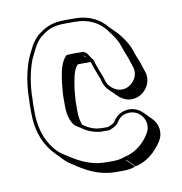

<svg xmlns="http://www.w3.org/2000/svg" viewBox="-79 -709 803 848"><g transform="rotate(-10 322.5 -285.0)"><path d="M426 21C427 21 427 21 428 20L463 55C515 45 557 6 582 -33C607 -70 598 -112 572 -138L537 -173C519 -191 491 -202 462 -196C435 -191 417 -176 403 -153C395 -145 385 -142 373 -137H340C339 -137 337 -137 335 -138C327 -138 320 -139 314 -141L302 -145C288 -150 276 -158 263 -166C256 -182 252 -203 252 -224V-272C254 -295 255 -321 259 -343C264 -374 270 -413 289 -432C294 -433 298 -433 302 -433H348C356 -405 367 -378 377 -353L383 -332C387 -321 394 -309 403 -300L439 -265C459 -245 490 -232 524 -244C559 -256 594 -299 577 -350L570 -370C564 -395 550 -421 542 -447C532 -481 509 -512 489 -536L454 -571C424 -608 377 -635 312 -635H267C205 -635 175 -617 141 -590C114 -566 98 -529 82 -494C63 -444 51 -380 51 -313C50 -303 50 -293 50 -283V-258C50 -172 78 -107 122 -63L157 -27C166 -18 175 -11 185 -5C236 29 292 65 375 65H405C426 65 445 62 461 56ZM239 -182 237 -184ZM333 -454 319 -468C321 -467 323 -465 326 -464C329 -461 331 -457 333 -454ZM66 -313C66 -378 78 -441 96 -488C113 -524 128 -559 151 -579C184 -606 208 -620 267 -620H312C372 -620 415 -595 442 -562C461 -538 484 -508 493 -478C502 -449 515 -424 521 -401L528 -380C542 -339 513 -303 484 -293C444 -279 407 -309 397 -337L391 -358C380 -385 369 -412 361 -441C351 -451 348 -461 336 -476C331 -478 328 -480 324 -483H267C261 -483 253 -482 247 -481C221 -455 214 -413 209 -380C205 -356 204 -331 202 -308V-259C202 -227 209 -196 225 -175C226 -174 231 -168 232 -168C253 -156 270 -140 297 -131L310 -127C318 -125 332 -122 340 -122H376C389 -127 402 -131 415 -144C428 -165 441 -178 464 -182C525 -193 568 -127 534 -76C510 -37 471 -4 421 6L419 7C404 12 388 15 370 15H340C262 15 209 -19 158 -53C127 -72 104 -104 88 -139C74 -170 65 -213 65 -258V-283C65 -293 65 -303 66 -313Z"/></g></svg>

Font: Blanket
Style: Poster
Weight: 900
Foundry: Cannot Into Space Fonts
Version: Version 0.9